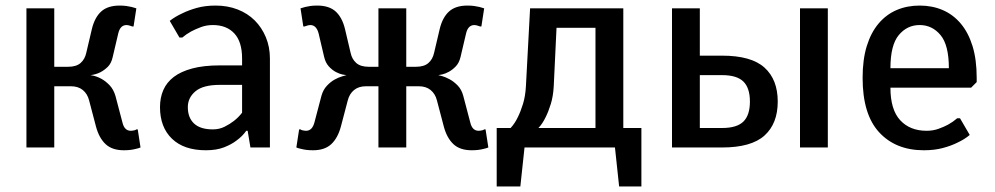

<svg xmlns="http://www.w3.org/2000/svg" viewBox="-20 -530 3575 690"><path d="M305 -260Q326 -257 344 -247Q359 -239 373.5 -224Q388 -209 395 -185L420 -90Q427 -60 450 -60Q456 -60 464 -62Q468 -63 470 -65H475L485 0Q478 3 468 5Q450 10 425 10Q383 10 359.5 -12Q336 -34 325 -75L300 -170Q294 -193 277.5 -206.5Q261 -220 235 -220H175V0H75V-500H175V-290H225Q254 -290 269.5 -303.5Q285 -317 290 -340L310 -425Q320 -467 343.5 -488.5Q367 -510 410 -510Q423 -510 434 -508.5Q445 -507 453 -505Q463 -502 470 -500L460 -435H455Q453 -436 449 -437Q446 -438 442.5 -439Q439 -440 435 -440Q412 -440 405 -410L385 -325Q380 -302 367 -289.5Q354 -277 340 -270Q324 -262 305 -260Z M850 -320Q850 -380 822 -410Q794 -440 745 -440Q722 -440 702 -432.5Q682 -425 667 -417Q649 -407 635 -395H625L590 -455Q609 -470 635 -482Q657 -493 687 -501.5Q717 -510 755 -510Q798 -510 834 -496Q870 -482 895.5 -456.5Q921 -431 935.5 -396Q950 -361 950 -320V0H880L870 -60H865Q851 -40 830 -25Q812 -11 785 -0.5Q758 10 720 10Q641 10 598 -31.5Q555 -73 555 -145Q555 -179 567 -206.5Q579 -234 604.5 -253.5Q630 -273 671 -284Q712 -295 770 -295H850ZM850 -225H770Q710 -225 682.5 -202Q655 -179 655 -145Q655 -107 677.5 -86Q700 -65 745 -65Q768 -65 787 -74.5Q806 -84 820 -95Q837 -108 850 -125Z M1635 -325Q1630 -304 1618 -291.5Q1606 -279 1593 -272Q1580 -265 1569 -262.5Q1558 -260 1555 -260Q1557 -260 1569 -256.5Q1581 -253 1596 -245Q1611 -237 1625 -222.5Q1639 -208 1645 -185L1670 -90Q1677 -60 1700 -60Q1706 -60 1714 -62Q1718 -63 1720 -65H1725L1735 0Q1728 3 1718 5Q1700 10 1675 10Q1633 10 1609.5 -12Q1586 -34 1575 -75L1550 -170Q1544 -193 1527.5 -206.5Q1511 -220 1485 -220H1440V0H1340V-220H1295Q1269 -220 1252.5 -206.5Q1236 -193 1230 -170L1205 -75Q1194 -34 1170.5 -12Q1147 10 1105 10Q1080 10 1062 5Q1052 3 1045 0L1055 -65H1060Q1062 -63 1066 -62Q1074 -60 1080 -60Q1102 -60 1110 -90L1135 -185Q1141 -207 1154.5 -221.5Q1168 -236 1182.5 -244Q1197 -252 1209.5 -255.5Q1222 -259 1225 -260Q1223 -260 1212 -262Q1201 -264 1187.5 -271Q1174 -278 1162 -291Q1150 -304 1145 -325L1125 -410Q1117 -440 1095 -440Q1091 -440 1087.5 -439Q1084 -438 1081 -437Q1077 -436 1075 -435H1070L1060 -500Q1067 -502 1077 -505Q1085 -507 1095.5 -508.5Q1106 -510 1120 -510Q1163 -510 1186.5 -488.5Q1210 -467 1220 -425L1240 -340Q1245 -317 1260.5 -303.5Q1276 -290 1305 -290H1340V-500H1440V-290H1475Q1504 -290 1519.5 -303.5Q1535 -317 1540 -340L1560 -425Q1570 -467 1593.5 -488.5Q1617 -510 1660 -510Q1673 -510 1684 -508.5Q1695 -507 1703 -505Q1713 -502 1720 -500L1710 -435H1705Q1703 -436 1699 -437Q1696 -438 1692.5 -439Q1689 -440 1685 -440Q1662 -440 1655 -410L1635 -325Z M2220 -500V-70H2285V140H2205L2190 0H1865L1850 140H1765V-70H1815Q1830 -86 1841 -109Q1851 -129 1859.5 -156.5Q1868 -184 1870 -220L1885 -500ZM2120 -70V-430H1980L1970 -220Q1968 -184 1959.5 -156.5Q1951 -129 1941 -109Q1930 -86 1915 -70Z M2955 0H2855V-500H2955ZM2575 -330Q2680 -330 2727.5 -287Q2775 -244 2775 -165Q2775 -86 2727.5 -43Q2680 0 2575 0H2395V-500H2495V-330ZM2495 -260V-70H2575Q2628 -70 2651.5 -93Q2675 -116 2675 -165Q2675 -214 2651.5 -237Q2628 -260 2575 -260Z M3285 -510Q3330 -510 3367.5 -494Q3405 -478 3432.5 -445.5Q3460 -413 3475 -364.5Q3490 -316 3490 -250V-235L3470 -215H3180Q3180 -136 3215 -98Q3250 -60 3310 -60Q3333 -60 3352.5 -67Q3372 -74 3387 -82Q3405 -92 3420 -105H3430L3465 -45Q3446 -29 3420 -17Q3398 -6 3368 2Q3338 10 3300 10Q3199 10 3139.5 -54.5Q3080 -119 3080 -250Q3080 -316 3095 -364.5Q3110 -413 3137.5 -445.5Q3165 -478 3202.5 -494Q3240 -510 3285 -510ZM3285 -440Q3240 -440 3210 -404Q3180 -368 3180 -285H3390Q3390 -368 3360 -404Q3330 -440 3285 -440Z"/></svg>

Font: Scada
Style: Regular
Weight: 400
Designer: Jovanny Lemonad
Foundry: Jovanny Lemonad
Version: Version 3.005; ttfautohint (v0.91) -l 8 -r 50 -G 200 -x 0 -w